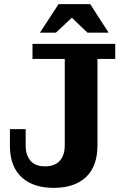

<svg xmlns="http://www.w3.org/2000/svg" viewBox="-20 -894 592 928"><path d="M240 14Q173 14 125.5 -9.5Q78 -33 53 -78Q28 -123 28 -190V-270H104V-191Q104 -145 127 -117.5Q150 -90 198 -90Q245 -90 269 -117Q293 -144 293 -191V-609H137V-682H537V-609H451V-191Q451 -90 395.5 -38Q340 14 240 14ZM173 -736 263 -874H416L505 -736H403L295 -839H360L250 -736Z"/></svg>

Font: Montagu Slab 144pt SemiBold
Style: Regular
Weight: 600
Version: Version 1.000